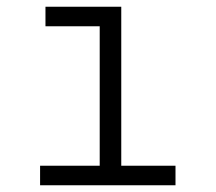

<svg xmlns="http://www.w3.org/2000/svg" viewBox="-20 -550 640 570"><path d="M99 0V-58H276V-472H115V-530H340V-58H501V0Z"/></svg>

Font: Iosevka Curly Slab LtEx
Style: Regular
Weight: 300
Width: 7
Monospace: yes
Designer: Belleve Invis
Foundry: Belleve Invis
Version: Version 11.1.0; ttfautohint (v1.8.3)